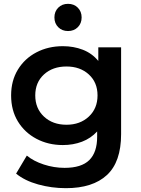

<svg xmlns="http://www.w3.org/2000/svg" viewBox="-20 -781 734 1002"><path d="M324 201Q249 201 179 181.5Q109 162 64 125L120 31Q155 60 208.5 77.5Q262 95 317 95Q405 95 446 54.5Q487 14 487 -67V-95Q454 -59 408 -41.5Q362 -24 308 -24Q232 -24 170.5 -56.5Q109 -89 73.5 -147Q38 -205 38 -283Q38 -360 73.5 -418Q109 -476 170.5 -508Q232 -540 308 -540Q364 -540 412 -521.5Q460 -503 493 -463V-534H612V-81Q612 64 538 132.5Q464 201 324 201ZM327 -130Q398 -130 443.5 -172.5Q489 -215 489 -283Q489 -351 443.5 -392.5Q398 -434 327 -434Q255 -434 209.5 -392.5Q164 -351 164 -283Q164 -215 209.5 -172.5Q255 -130 327 -130ZM335 -619Q304 -619 284 -639Q264 -659 264 -690Q264 -721 284 -741Q304 -761 335 -761Q366 -761 386 -741Q406 -721 406 -690Q406 -659 386 -639Q366 -619 335 -619Z"/></svg>

Font: Montserrat SemiBold
Style: Regular
Weight: 600
Designer: Julieta Ulanovsky
Foundry: Julieta Ulanovsky
Version: Version 9.000; ttfautohint (v1.8.4.7-5d5b)